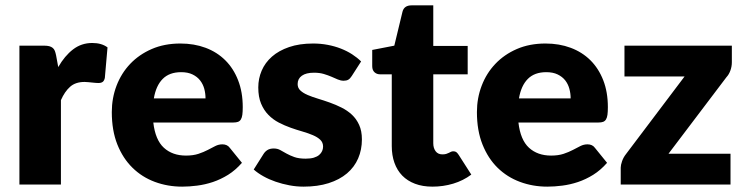

<svg xmlns="http://www.w3.org/2000/svg" viewBox="-20 -689 2781 717"><path d="M197.5 -438.5Q221.5 -480.5 252.8 -504.5Q284 -528.5 324.5 -528.5Q359.5 -528.5 381.5 -512L371.5 -398Q369 -387 363.2 -383Q357.5 -379 347.5 -379Q343.5 -379 337 -379.5Q330.5 -380 323.5 -380.8Q316.5 -381.5 309.2 -382.2Q302 -383 296 -383Q262 -383 241.8 -365Q221.5 -347 207.5 -315V0H52.5V-518.5H144.5Q156 -518.5 163.8 -516.5Q171.5 -514.5 176.8 -510.2Q182 -506 184.8 -499Q187.5 -492 189.5 -482Z M552.5 -231.5Q560 -166.5 592 -137.2Q624 -108 674.5 -108Q701.5 -108 721 -114.5Q740.5 -121 755.8 -129Q771 -137 783.8 -143.5Q796.5 -150 810.5 -150Q829 -150 838.5 -136.5L883.5 -81Q859.5 -53.5 831.8 -36.2Q804 -19 774.8 -9.2Q745.5 0.5 716.2 4.2Q687 8 660.5 8Q606 8 558.2 -9.8Q510.5 -27.5 474.8 -62.5Q439 -97.5 418.2 -149.5Q397.5 -201.5 397.5 -270.5Q397.5 -322.5 415.2 -369Q433 -415.5 466.2 -450.5Q499.5 -485.5 546.8 -506Q594 -526.5 653.5 -526.5Q705 -526.5 747.8 -510.5Q790.5 -494.5 821.2 -464Q852 -433.5 869.2 -389.2Q886.5 -345 886.5 -289Q886.5 -271.5 885 -260.5Q883.5 -249.5 879.5 -243Q875.5 -236.5 868.8 -234Q862 -231.5 851.5 -231.5ZM747.5 -321.5Q747.5 -340 742.8 -357.5Q738 -375 727.2 -388.8Q716.5 -402.5 699 -411Q681.5 -419.5 656.5 -419.5Q612.5 -419.5 587.5 -394.2Q562.5 -369 554.5 -321.5Z M1293.5 -405Q1287.5 -395.5 1280.8 -391.5Q1274 -387.5 1263.5 -387.5Q1252.5 -387.5 1241.5 -392.2Q1230.5 -397 1217.8 -402.5Q1205 -408 1189 -412.8Q1173 -417.5 1152.5 -417.5Q1123 -417.5 1107.2 -406.2Q1091.5 -395 1091.5 -375Q1091.5 -360.5 1101.8 -351Q1112 -341.5 1129 -334.2Q1146 -327 1167.5 -320.5Q1189 -314 1211.5 -306Q1234 -298 1255.5 -287.2Q1277 -276.5 1294 -260.8Q1311 -245 1321.2 -222.5Q1331.5 -200 1331.5 -168.5Q1331.5 -130 1317.5 -97.5Q1303.5 -65 1275.8 -41.5Q1248 -18 1207.2 -5Q1166.5 8 1113.5 8Q1087 8 1060.5 3Q1034 -2 1009.2 -10.5Q984.5 -19 963.5 -30.8Q942.5 -42.5 927.5 -56L963.5 -113Q969.5 -123 978.8 -128.8Q988 -134.5 1002.5 -134.5Q1016 -134.5 1026.8 -128.5Q1037.5 -122.5 1050 -115.5Q1062.5 -108.5 1079.2 -102.5Q1096 -96.5 1121.5 -96.5Q1139.5 -96.5 1152 -100.2Q1164.5 -104 1172 -110.5Q1179.5 -117 1183 -125Q1186.5 -133 1186.5 -141.5Q1186.5 -157 1176 -167Q1165.5 -177 1148.5 -184.2Q1131.5 -191.5 1109.8 -197.8Q1088 -204 1065.5 -212Q1043 -220 1021.2 -231.2Q999.5 -242.5 982.5 -259.8Q965.5 -277 955 -302Q944.5 -327 944.5 -362.5Q944.5 -395.5 957.2 -425.2Q970 -455 995.5 -477.5Q1021 -500 1059.5 -513.2Q1098 -526.5 1149.5 -526.5Q1177.5 -526.5 1203.8 -521.5Q1230 -516.5 1253 -507.5Q1276 -498.5 1295 -486.2Q1314 -474 1328.5 -459.5Z M1595 8Q1558 8 1529.8 -2.8Q1501.5 -13.5 1482.2 -33.2Q1463 -53 1453 -81Q1443 -109 1443 -143.5V-411.5H1399Q1387 -411.5 1378.5 -419.2Q1370 -427 1370 -442V-502.5L1452.5 -518.5L1483 -645Q1489 -669 1517 -669H1598V-517.5H1726.5V-411.5H1598V-154Q1598 -136 1606.8 -124.2Q1615.5 -112.5 1632 -112.5Q1640.5 -112.5 1646.2 -114.2Q1652 -116 1656.2 -118.2Q1660.5 -120.5 1664.2 -122.2Q1668 -124 1673 -124Q1680 -124 1684.2 -120.8Q1688.5 -117.5 1693 -110.5L1740 -37Q1710 -14.5 1672.5 -3.2Q1635 8 1595 8Z M1916 -231.5Q1923.5 -166.5 1955.5 -137.2Q1987.5 -108 2038 -108Q2065 -108 2084.5 -114.5Q2104 -121 2119.2 -129Q2134.5 -137 2147.2 -143.5Q2160 -150 2174 -150Q2192.5 -150 2202 -136.5L2247 -81Q2223 -53.5 2195.2 -36.2Q2167.5 -19 2138.2 -9.2Q2109 0.5 2079.8 4.2Q2050.5 8 2024 8Q1969.5 8 1921.8 -9.8Q1874 -27.5 1838.2 -62.5Q1802.5 -97.5 1781.8 -149.5Q1761 -201.5 1761 -270.5Q1761 -322.5 1778.8 -369Q1796.5 -415.5 1829.8 -450.5Q1863 -485.5 1910.2 -506Q1957.5 -526.5 2017 -526.5Q2068.5 -526.5 2111.2 -510.5Q2154 -494.5 2184.8 -464Q2215.5 -433.5 2232.8 -389.2Q2250 -345 2250 -289Q2250 -271.5 2248.5 -260.5Q2247 -249.5 2243 -243Q2239 -236.5 2232.2 -234Q2225.5 -231.5 2215 -231.5ZM2111 -321.5Q2111 -340 2106.2 -357.5Q2101.5 -375 2090.8 -388.8Q2080 -402.5 2062.5 -411Q2045 -419.5 2020 -419.5Q1976 -419.5 1951 -394.2Q1926 -369 1918 -321.5Z M2713 -456.5Q2713 -440.5 2707.5 -425.5Q2702 -410.5 2693 -401L2476.5 -115H2708V0H2298V-63Q2298 -72.5 2303 -87Q2308 -101.5 2318 -114L2536.5 -403.5H2312V-518.5H2713Z"/></svg>

Font: Lato
Style: Regular
Weight: 900
Designer: Lukasz Dziedzic with Adam Twardoch and Botio Nikoltchev
Foundry: tyPoland Lukasz Dziedzic
Version: Version 2.010; 2014-09-01; http://www.latofonts.com/; ttfaut